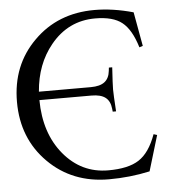

<svg xmlns="http://www.w3.org/2000/svg" viewBox="-53 -783 742 833"><g transform="rotate(-5 318.5 -366.5)"><path d="M344.2 -366.2H117.2Q118.2 -222.2 194.3 -129.9Q271.5 -36.6 388.7 -36.6Q476.1 -36.6 522 -66.4Q569.3 -96.7 597.7 -175.8L612.8 -170.9Q575.7 -47.4 566.4 -16.6Q479.5 2.4 388.7 2.4Q229 2.4 124.5 -102.1Q19.5 -207 19.5 -366.7Q19.5 -526.4 124.5 -630.4Q229 -734.9 388.7 -734.9Q468.8 -734.9 557.6 -710Q558.1 -706.1 584.5 -561.5L569.3 -556.6Q545.4 -635.7 505.4 -667Q466.3 -698.2 388.7 -698.2Q271 -698.2 194.3 -604Q127.4 -522 118.2 -402.8H344.2Q384.3 -402.8 404.5 -418.5Q424.8 -434.1 428.2 -466.8L429.7 -480.5H444.3Q439.5 -405.8 439.5 -384.3Q439.5 -363.3 444.3 -288.6H429.7L428.2 -302.2Q424.8 -335 404.5 -350.6Q384.3 -366.2 344.2 -366.2Z"/></g></svg>

Font: Flanker
Style: Regular
Weight: 400
Designer: Flanker
Foundry: Flanker
Version: Version 2.027